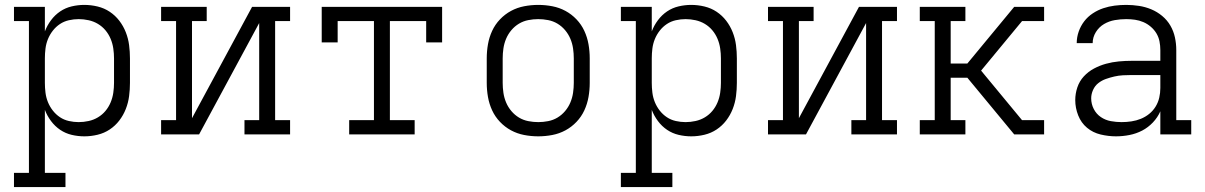

<svg xmlns="http://www.w3.org/2000/svg" viewBox="-20 -548 4915 783"><path d="M37 215V157H98V-462H37V-520H163V-420Q172 -444 188 -465.5Q204 -487 225.5 -501.5Q247 -516 272.5 -522Q298 -528 324 -528Q351 -528 378 -521.5Q405 -515 427.5 -500Q450 -485 466.5 -463.5Q483 -442 493 -416.5Q503 -391 506.5 -364Q510 -337 510 -310V-210Q510 -183 506.5 -156Q503 -129 493 -103.5Q483 -78 466.5 -56.5Q450 -35 427.5 -20Q405 -5 378 1.5Q351 8 324 8Q298 8 272.5 2Q247 -4 225.5 -18.5Q204 -33 188 -54.5Q172 -76 163 -100V157H247V215ZM301 -50Q321 -50 341.5 -54.5Q362 -59 379.5 -69.5Q397 -80 410 -95.5Q423 -111 431 -130Q439 -149 442 -169.5Q445 -190 445 -210V-310Q445 -330 442 -350.5Q439 -371 431 -390Q423 -409 410 -424.5Q397 -440 379.5 -450.5Q362 -461 341.5 -465.5Q321 -470 301 -470Q281 -470 261 -465.5Q241 -461 224.5 -450Q208 -439 195.5 -423Q183 -407 175.5 -388.5Q168 -370 165.5 -350Q163 -330 163 -310V-210Q163 -190 165.5 -170Q168 -150 175.5 -131.5Q183 -113 195.5 -97Q208 -81 224.5 -70Q241 -59 261 -54.5Q281 -50 301 -50Z M637 0V-58H698V-462H637V-520H823V-462H763V-66L1008 -520H1163V-462H1102V-58H1163V0H977V-58H1037V-454L792 0Z M1404 0V-58H1505V-462H1357V-375H1292V-520H1783V-375H1718V-462H1570V-58H1671V0Z M2175 8Q2146 8 2117.5 2.5Q2089 -3 2064 -16.5Q2039 -30 2019 -51Q1999 -72 1987 -98Q1975 -124 1970 -152.5Q1965 -181 1965 -210V-310Q1965 -339 1970 -367.5Q1975 -396 1987 -422Q1999 -448 2019 -469Q2039 -490 2064 -503.5Q2089 -517 2117.5 -522.5Q2146 -528 2175 -528Q2204 -528 2232.5 -522.5Q2261 -517 2286 -503.5Q2311 -490 2331 -469Q2351 -448 2363 -422Q2375 -396 2380 -367.5Q2385 -339 2385 -310V-210Q2385 -181 2380 -152.5Q2375 -124 2363 -98Q2351 -72 2331 -51Q2311 -30 2286 -16.5Q2261 -3 2232.5 2.5Q2204 8 2175 8ZM2175 -50Q2195 -50 2215.5 -54Q2236 -58 2253.5 -68.5Q2271 -79 2284.5 -95Q2298 -111 2306 -130Q2314 -149 2317 -169.5Q2320 -190 2320 -210V-310Q2320 -330 2317 -350.5Q2314 -371 2306 -390Q2298 -409 2284.5 -425Q2271 -441 2253.5 -451.5Q2236 -462 2215.5 -466Q2195 -470 2175 -470Q2155 -470 2134.5 -466Q2114 -462 2096.5 -451.5Q2079 -441 2065.5 -425Q2052 -409 2044 -390Q2036 -371 2033 -350.5Q2030 -330 2030 -310V-210Q2030 -190 2033 -169.5Q2036 -149 2044 -130Q2052 -111 2065.5 -95Q2079 -79 2096.5 -68.5Q2114 -58 2134.5 -54Q2155 -50 2175 -50Z M2512 215V157H2573V-462H2512V-520H2638V-420Q2647 -444 2663 -465.5Q2679 -487 2700.5 -501.5Q2722 -516 2747.5 -522Q2773 -528 2799 -528Q2826 -528 2853 -521.5Q2880 -515 2902.5 -500Q2925 -485 2941.5 -463.5Q2958 -442 2968 -416.5Q2978 -391 2981.5 -364Q2985 -337 2985 -310V-210Q2985 -183 2981.5 -156Q2978 -129 2968 -103.5Q2958 -78 2941.5 -56.5Q2925 -35 2902.5 -20Q2880 -5 2853 1.5Q2826 8 2799 8Q2773 8 2747.5 2Q2722 -4 2700.5 -18.5Q2679 -33 2663 -54.5Q2647 -76 2638 -100V157H2722V215ZM2776 -50Q2796 -50 2816.5 -54.5Q2837 -59 2854.5 -69.5Q2872 -80 2885 -95.5Q2898 -111 2906 -130Q2914 -149 2917 -169.5Q2920 -190 2920 -210V-310Q2920 -330 2917 -350.5Q2914 -371 2906 -390Q2898 -409 2885 -424.5Q2872 -440 2854.5 -450.5Q2837 -461 2816.5 -465.5Q2796 -470 2776 -470Q2756 -470 2736 -465.5Q2716 -461 2699.5 -450Q2683 -439 2670.5 -423Q2658 -407 2650.5 -388.5Q2643 -370 2640.5 -350Q2638 -330 2638 -310V-210Q2638 -190 2640.5 -170Q2643 -150 2650.5 -131.5Q2658 -113 2670.5 -97Q2683 -81 2699.5 -70Q2716 -59 2736 -54.5Q2756 -50 2776 -50Z M3112 0V-58H3173V-462H3112V-520H3298V-462H3238V-66L3483 -520H3638V-462H3577V-58H3638V0H3452V-58H3512V-454L3267 0Z M3731 0V-58H3792V-462H3731V-520H3917V-462H3857V-289H3925L4116 -520H4238V-462H4148L3981 -260L4148 -58H4238V0H4116L3925 -231H3857V-58H3917V0Z M4531 8Q4500 8 4468.5 0.5Q4437 -7 4413 -27Q4389 -47 4377 -77.5Q4365 -108 4365 -140Q4365 -166 4373.5 -191.5Q4382 -217 4400 -236.5Q4418 -256 4441.5 -268.5Q4465 -281 4490.5 -288Q4516 -295 4542.5 -297.5Q4569 -300 4595 -300H4712V-344Q4712 -362 4708.5 -379.5Q4705 -397 4696 -412Q4687 -427 4673 -439Q4659 -451 4642.5 -458Q4626 -465 4608.5 -467.5Q4591 -470 4573 -470Q4550 -470 4526.5 -466Q4503 -462 4482.5 -450Q4462 -438 4449 -417Q4436 -396 4436 -372H4371Q4371 -396 4379 -419Q4387 -442 4401.5 -461Q4416 -480 4436.5 -493.5Q4457 -507 4479.5 -514.5Q4502 -522 4525.5 -525Q4549 -528 4573 -528Q4599 -528 4625 -524Q4651 -520 4675 -510Q4699 -500 4719.5 -483Q4740 -466 4753 -443.5Q4766 -421 4771.5 -395.5Q4777 -370 4777 -344V-58H4838V0H4712V-94Q4701 -69 4681.5 -48.5Q4662 -28 4638 -15.5Q4614 -3 4586.5 2.5Q4559 8 4531 8ZM4554 -50Q4574 -50 4594 -53Q4614 -56 4632.5 -63.5Q4651 -71 4666.5 -83.5Q4682 -96 4692.5 -113Q4703 -130 4707.5 -149.5Q4712 -169 4712 -189V-242H4595Q4577 -242 4559.5 -241Q4542 -240 4524.5 -236Q4507 -232 4490 -226Q4473 -220 4459 -209Q4445 -198 4437.5 -181Q4430 -164 4430 -147Q4430 -124 4440.5 -103.5Q4451 -83 4469.5 -70.5Q4488 -58 4510 -54Q4532 -50 4554 -50Z"/></svg>

Font: Iosevka Etoile Light
Style: Regular
Weight: 300
Designer: Belleve Invis
Foundry: Belleve Invis
Version: Version 25.0.1; ttfautohint (v1.8.4)